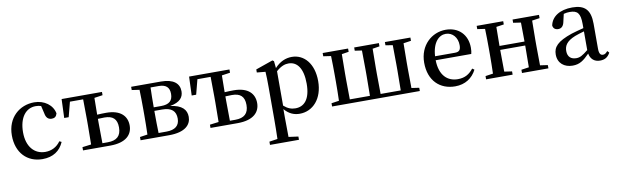

<svg xmlns="http://www.w3.org/2000/svg" viewBox="-48 -1069 5986 1860"><g transform="rotate(-10 2945.0 -139.5)"><path d="M487 -127C451 -76 399 -49 337 -49C231 -49 156 -130 156 -273C156 -418 223 -502 320 -502C338 -502 355 -500 373 -494L391 -417C398 -376 419 -355 454 -355C482 -355 499 -368 507 -398C492 -481 412 -541 312 -541C169 -541 44 -439 44 -262C44 -90 149 15 298 15C402 15 472 -33 508 -117Z M895 -36C894 -93 893 -176 893 -232V-276C913 -277 934 -278 957 -278C1039 -278 1080 -243 1080 -159C1080 -75 1036 -36 948 -36ZM977 -494V-526H580L573 -341H617L655 -487H785C786 -431 787 -350 787 -294V-232C787 -178 786 -99 785 -43L698 -32V0H965C1123 0 1185 -71 1185 -160C1185 -251 1124 -320 982 -320C954 -320 923 -319 893 -317C893 -369 894 -434 895 -482Z M1448 -39C1446 -95 1445 -177 1445 -232V-257H1521C1616 -257 1655 -217 1655 -145C1655 -76 1612 -39 1525 -39ZM1527 -487C1599 -487 1633 -456 1633 -392C1633 -325 1598 -292 1517 -292H1445C1445 -358 1446 -434 1448 -487ZM1264 -526V-494L1339 -483C1341 -427 1342 -349 1342 -294V-232C1342 -178 1341 -99 1339 -43L1264 -32V0H1544C1706 0 1763 -67 1763 -143C1763 -212 1720 -263 1603 -277C1706 -295 1737 -343 1737 -399C1737 -476 1680 -526 1557 -526Z M2149 -36C2148 -93 2147 -176 2147 -232V-276C2167 -277 2188 -278 2211 -278C2293 -278 2334 -243 2334 -159C2334 -75 2290 -36 2202 -36ZM2231 -494V-526H1834L1827 -341H1871L1909 -487H2039C2040 -431 2041 -350 2041 -294V-232C2041 -178 2040 -99 2039 -43L1952 -32V0H2219C2377 0 2439 -71 2439 -160C2439 -251 2378 -320 2236 -320C2208 -320 2177 -319 2147 -317C2147 -369 2148 -434 2149 -482Z M2682 -429C2734 -475 2772 -484 2804 -484C2888 -484 2944 -412 2944 -261C2944 -104 2880 -44 2796 -44C2756 -44 2720 -57 2682 -91ZM2670 -530 2656 -540 2487 -481V-451L2571 -443C2574 -397 2575 -358 2575 -295V24C2575 85 2574 152 2572 218L2491 230V262H2776V230L2681 217C2680 150 2679 82 2679 23V-57C2725 -2 2777 15 2828 15C2958 15 3058 -93 3058 -266C3058 -439 2966 -541 2846 -541C2786 -541 2728 -517 2677 -461Z M4011 -494V-526H3760V-494L3830 -483C3831 -427 3832 -349 3832 -294V-232C3832 -176 3831 -94 3830 -38H3632C3631 -94 3630 -176 3630 -232V-294C3630 -349 3631 -427 3632 -483L3701 -494V-526H3458V-494L3527 -484C3528 -428 3529 -349 3529 -294V-232C3529 -176 3528 -94 3527 -38H3329C3328 -94 3327 -176 3327 -232V-294C3327 -349 3328 -427 3329 -483L3398 -494V-526H3148V-494L3223 -483C3225 -427 3226 -349 3226 -294V-232C3226 -178 3225 -99 3223 -43L3148 -32V0H4011V-32L3936 -43C3935 -99 3934 -178 3934 -232V-294C3934 -349 3935 -427 3936 -483Z M4215 -306C4223 -443 4288 -502 4353 -502C4421 -502 4468 -445 4468 -371C4468 -329 4457 -306 4411 -306ZM4564 -267C4569 -283 4571 -303 4571 -328C4571 -455 4487 -541 4360 -541C4224 -541 4100 -435 4100 -262C4100 -86 4207 15 4358 15C4455 15 4528 -33 4568 -112L4548 -126C4510 -78 4466 -49 4395 -49C4292 -49 4217 -118 4214 -267Z M5276 -494V-526H5016V-494L5091 -483C5092 -429 5093 -353 5093 -296H4847C4847 -353 4848 -429 4849 -483L4924 -494V-526H4663V-494L4738 -483C4740 -427 4741 -349 4741 -294V-232C4741 -178 4740 -99 4738 -43L4663 -32V0H4924V-32L4849 -43C4848 -99 4847 -180 4847 -257H5093C5093 -180 5092 -99 5091 -43L5016 -32V0H5276V-32L5201 -43C5200 -99 5199 -178 5199 -232V-294C5199 -349 5200 -427 5201 -483Z M5677 -109C5621 -64 5596 -50 5560 -50C5510 -50 5475 -76 5475 -135C5475 -185 5498 -229 5586 -264C5607 -272 5641 -283 5677 -293ZM5866 -66C5849 -46 5838 -38 5820 -38C5797 -38 5782 -54 5782 -104V-350C5782 -487 5727 -541 5605 -541C5482 -541 5401 -488 5384 -402C5388 -373 5407 -358 5437 -358C5468 -358 5489 -378 5497 -420L5514 -494C5536 -500 5555 -502 5573 -502C5648 -502 5677 -473 5677 -366V-325C5635 -315 5591 -302 5557 -292C5411 -242 5369 -193 5369 -119C5369 -33 5431 15 5513 15C5583 15 5622 -15 5680 -74C5690 -20 5726 13 5782 13C5827 13 5859 -3 5883 -48Z"/></g></svg>

Font: Source Han Serif CN SemiBold
Style: Regular
Weight: 600
Designer: Ryoko NISHIZUKA 西塚涼子 (kana & ideographs); Frank Grießhammer (Latin, Greek & Cyrillic); Wenlong ZHANG 张文龙 (bopomofo); San
Foundry: Adobe Systems Incorporated
Version: Version 1.000;PS 1;hotconv 16.6.53;makeotf.lib2.5.65590